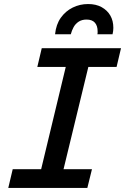

<svg xmlns="http://www.w3.org/2000/svg" viewBox="-20 -932 620 952"><path d="M21 0 43 -93H184L306 -600H165L187 -693H580L558 -600H418L295 -93H436L413 0ZM253 -762Q258 -811 281.5 -844Q305 -877 340.5 -894.5Q376 -912 417 -912Q456 -912 484 -896.5Q512 -881 527 -855Q542 -829 542 -794Q542 -786 541 -778Q540 -770 538 -762H463Q464 -765 464 -769Q464 -773 464 -777Q464 -804 450.5 -819.5Q437 -835 409 -835Q386 -835 370 -824.5Q354 -814 345 -797.5Q336 -781 331 -762Z"/></svg>

Font: Ubuntu Sans Mono Medium
Style: Italic
Weight: 500
Italic angle: -13.5°
Monospace: yes
Designer: Dalton Maag Ltd
Foundry: Dalton Maag Ltd
Version: Version 1.006